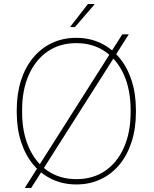

<svg xmlns="http://www.w3.org/2000/svg" viewBox="-20 -910 767 958"><path d="M361.3 10.3Q294.9 10.3 240.2 -15.4Q185.5 -41 146 -88.6Q106.4 -136.2 85 -202.6Q63.5 -269 63.5 -351.1V-359.9Q63.5 -441.9 84.7 -508.3Q106 -574.7 145.5 -622.3Q185.1 -669.9 239.5 -695.6Q293.9 -721.2 360.4 -721.2Q426.3 -721.2 481 -695.6Q535.6 -669.9 575.4 -622.3Q615.2 -574.7 636.7 -508.3Q658.2 -441.9 658.2 -359.9V-351.1Q658.2 -269 636.7 -202.4Q615.2 -135.7 575.9 -88.4Q536.6 -41 481.9 -15.4Q427.2 10.3 361.3 10.3ZM361.3 -16.1Q443.8 -16.1 504.6 -57.6Q565.4 -99.1 598.6 -174.6Q631.8 -250 631.8 -351.1V-360.8Q631.8 -461.4 598.4 -536.6Q564.9 -611.8 503.9 -653.3Q442.9 -694.8 360.4 -694.8Q278.3 -694.8 217.8 -653.3Q157.2 -611.8 123.8 -536.6Q90.3 -461.4 90.3 -360.8V-351.1Q90.3 -250 123.8 -174.6Q157.2 -99.1 218 -57.6Q278.8 -16.1 361.3 -16.1ZM103.5 27.8 590.3 -738.8H622.6L135.7 27.8ZM331.1 -777.3 418.9 -890.1H450.2L451.2 -887.7L354 -774.9H332Z"/></svg>

Font: Roboto Slab LO Thin
Style: Regular
Weight: 250
Designer: Google
Version: Version 2.00;September 28, 2018;FontCreator 11.5.0.2427 64-b